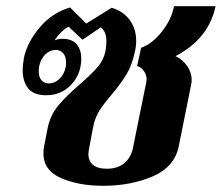

<svg xmlns="http://www.w3.org/2000/svg" viewBox="-20 -589 715 619"><path d="M120 -94Q120 -108 122 -116L134 -178Q143 -219 168 -249Q193 -279 236 -316Q275 -350 294.5 -372.5Q314 -395 320 -424Q323 -442 323 -456Q323 -487 305 -501L246 -461L201 -503Q188 -496 176 -484Q164 -472 156 -459Q169 -464 180 -464Q213 -464 227.5 -446Q242 -428 242 -400Q242 -351 210 -316.5Q178 -282 129 -282Q88 -282 70.5 -304.5Q53 -327 53 -364Q53 -376 57 -402Q68 -453 108 -500.5Q148 -548 206 -565L258 -513L340 -564Q379 -552 399 -523.5Q419 -495 419 -458Q419 -439 415 -423Q406 -380 388.5 -350.5Q371 -321 340 -284Q315 -255 301 -233Q287 -211 281 -183L267 -109Q265 -97 265 -92Q265 -70 280 -57.5Q295 -45 324 -45Q358 -45 379.5 -62Q401 -79 408 -109L452 -326Q455 -342 445.5 -357.5Q436 -373 422 -376L435 -435Q470 -447 501.5 -486.5Q533 -526 541 -569H675Q653 -464 546 -408Q569 -397 583.5 -376Q598 -355 598 -331Q598 -325 596 -315L556 -116Q542 -50 471.5 -20Q401 10 313 10Q233 10 176.5 -15Q120 -40 120 -94ZM192 -374Q193 -379 193 -388Q193 -407 183.5 -417.5Q174 -428 159 -428Q141 -428 126 -413.5Q111 -399 106 -374Q105 -369 105 -359Q105 -340 114 -330Q123 -320 138 -320Q156 -320 171.5 -334.5Q187 -349 192 -374Z"/></svg>

Font: Trirong
Style: Bold Italic
Weight: 700
Italic angle: -12°
Designer: Katatrad Team
Foundry: CadsonDemak
Version: Version 1.001